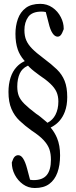

<svg xmlns="http://www.w3.org/2000/svg" viewBox="-20 -779 387 983"><path d="M186.5 -759.3Q220.7 -759.3 248.3 -740.5Q275.9 -721.7 291.5 -690.9Q306.2 -662.6 306.2 -632.3Q306.2 -629.9 305.7 -628.4Q297.9 -606.9 291 -599.1Q284.2 -591.3 274.9 -591.3Q260.7 -591.3 248.8 -609.1Q236.8 -627 229 -661.1Q229 -661.1 214.4 -717.3Q203.1 -719.7 193.4 -719.7Q144 -719.7 124.5 -692.4Q105 -665 105 -625Q105 -594.7 114.3 -573Q123.5 -551.3 144.3 -530Q165 -508.8 204.3 -479.5Q243.7 -450.2 270.8 -424.1Q297.9 -397.9 311 -364.7Q324.2 -331.5 324.2 -281.7Q324.2 -239.3 312 -207Q292 -153.8 244.6 -128.9Q244.6 -128.9 239.3 -126L242.7 -121.6Q260.3 -100.1 272 -72.3Q287.6 -34.7 287.6 16.4Q287.6 67.4 273.9 104.7Q260.3 142.1 232.2 162.8Q204.1 183.6 158.2 183.6Q124.5 183.6 97.9 164.6Q71.3 145.5 55.9 116Q40.5 86.4 40.5 53.7Q40.5 53.7 40.5 52.7Q47.4 30.8 55.2 23.2Q63 15.6 73.2 15.6Q87.4 15.6 98.1 32.2Q109.9 50.3 118.7 84Q118.7 84 133.8 141.1Q143.1 143.1 152.3 143.1Q198.2 143.1 219.5 117.2Q240.7 91.3 240.7 38.6Q240.7 8.3 232.9 -14.6Q225.1 -37.6 203.9 -60.8Q182.6 -84 142.1 -110.4Q107.4 -135.3 80.6 -160.6Q53.7 -186 38.6 -221.4Q23.4 -256.8 23.4 -308.1Q23.4 -348.1 33.9 -381.1Q44.4 -414.1 65.4 -436.5Q80.6 -453.1 101.1 -463.4Q101.1 -463.4 106.9 -466.3L102.5 -471.2Q80.6 -497.1 70.8 -525.9Q59.1 -560.1 59.1 -606Q59.1 -646.5 71.5 -681.9Q84 -717.3 111.8 -738.3Q139.6 -759.3 186.5 -759.3ZM68.4 -335.9Q68.4 -308.1 76.2 -288.1Q84 -268.1 105 -247.1Q126 -226.1 165.5 -196.3Q177.2 -189 188 -179.9Q198.7 -170.9 206.8 -164.3Q214.8 -157.7 223.1 -150.4Q223.1 -150.4 226.1 -152.3Q250 -165 263.7 -190.9Q278.8 -220.2 278.8 -259.3Q278.8 -287.1 269.3 -308.3Q259.8 -329.6 237.5 -350.6Q215.3 -371.6 180.7 -394.5Q167.5 -404.3 154.5 -414.3Q141.6 -424.3 131.3 -434.6Q128.4 -437.5 123.5 -442.9Q123.5 -442.9 120.1 -441.4Q93.3 -428.7 81.5 -403.3Q68.4 -375 68.4 -335.9Z"/></svg>

Font: Scarab Serif
Style: Light
Weight: 300
Designer: John Roberts
Foundry: Scarab
Version: 1.0